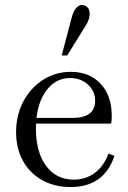

<svg xmlns="http://www.w3.org/2000/svg" viewBox="-20 -744 517 775"><path d="M265 11Q200 11 150 -17Q100 -45 72.5 -95Q45 -145 45 -211Q45 -280 74.5 -335Q104 -390 154 -422Q204 -454 266 -454Q341 -454 386 -406Q431 -358 431 -277Q431 -267 430.5 -258.5Q430 -250 428 -245H121L123 -268H272Q364 -268 364 -337Q364 -376 335 -402.5Q306 -429 263 -429Q201 -429 163 -373Q125 -317 125 -225Q125 -130 166 -74.5Q207 -19 278 -19Q326 -19 362.5 -46Q399 -73 418 -124L442 -115Q400 11 265 11ZM229 -520 268 -668Q276 -700 287.5 -712Q299 -724 311 -724Q323 -724 332.5 -715Q342 -706 342 -688Q342 -676 337.5 -663.5Q333 -651 325 -639L251 -520Z"/></svg>

Font: Baskervville SC
Style: Regular
Weight: 400
Designer: Alexis Faudot, Rémi Forte, Morgane Pierson, Rafael Ribas, Tanguy Vanlaeys, Rosalie Wagner, Thomas Huot-Marchand
Foundry: ANRT
Version: Version 1.100